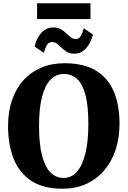

<svg xmlns="http://www.w3.org/2000/svg" viewBox="-20 -1137 776 1168"><path d="M363.5 11Q246 12 172 -36Q98 -84 63.5 -170.2Q29 -256.5 29 -370.5Q29 -458 53.2 -528.5Q77.5 -599 122.8 -649Q168 -699 231.5 -725.8Q295 -752.5 374 -752.5Q491.5 -752 565 -706.8Q638.5 -661.5 672.8 -579Q707 -496.5 707 -384Q707 -296.5 682.8 -224.2Q658.5 -152 613.2 -99.5Q568 -47 504.8 -18.2Q441.5 10.5 363.5 11ZM367 -54.5Q414 -54.5 447.5 -91.8Q481 -129 499.2 -202.5Q517.5 -276 517.5 -383Q517.5 -493 499.8 -559.8Q482 -626.5 448.8 -656.8Q415.5 -687 368.5 -687Q321.5 -687 287.8 -652.8Q254 -618.5 235.8 -548.2Q217.5 -478 217.5 -371Q217.5 -261.5 235.5 -191.5Q253.5 -121.5 287 -88Q320.5 -54.5 367 -54.5ZM431.5 -810.5Q405 -810.5 387 -821.2Q369 -832 355.2 -845.8Q341.5 -859.5 328 -870.2Q314.5 -881 297 -881Q274.5 -881 264.2 -861.8Q254 -842.5 246.5 -816L190.5 -854Q204 -909 233.5 -939.5Q263 -970 304.5 -970Q331.5 -970 349.8 -959.5Q368 -949 382.2 -935.2Q396.5 -921.5 410 -910.8Q423.5 -900 440 -899.5Q461.5 -899 471.8 -918.8Q482 -938.5 489.5 -965L545.5 -927Q531.5 -872.5 502.2 -841.5Q473 -810.5 431.5 -810.5ZM530.5 -1117V-1021H205.5V-1117Z"/></svg>

Font: Merriweather 20pt Black
Style: Regular
Weight: 900
Version: Version 2.100